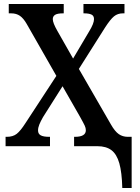

<svg xmlns="http://www.w3.org/2000/svg" viewBox="-20 -734 705 964"><path d="M469 0H352V-47H356Q411 -47 411 -80Q411 -91 405.5 -103Q400 -115 381 -149L294 -301L196 -146Q184 -125 177.5 -109Q171 -93 171 -79Q171 -62 184.5 -54.5Q198 -47 228 -47H231V0H8V-47H14Q45 -47 64 -62Q83 -77 108 -116L263 -353L114 -614Q98 -642 80 -654.5Q62 -667 36 -667H24V-714H300V-667H297Q268 -667 256.5 -659.5Q245 -652 245 -638Q245 -619 268 -579L347 -440L428 -577Q452 -616 452 -638Q452 -655 439 -661Q426 -667 402 -667H399V-714H605V-667H597Q571 -667 552.5 -652Q534 -637 507 -595L376 -388L537 -109Q557 -74 576.5 -60.5Q596 -47 622 -47H641V210H594Q592 131 579 85.5Q566 40 539.5 20Q513 0 469 0Z"/></svg>

Font: Noto Serif NarrowSemiBold
Style: Regular
Weight: 600
Width: 4
Designer: Monotype Design Team
Foundry: Monotype Imaging Inc.
Version: Version 1.001